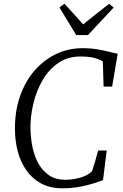

<svg xmlns="http://www.w3.org/2000/svg" viewBox="-20 -1012 666 1040"><path d="M320 8Q250 8 201 -19.2Q152 -46.5 121 -92Q90 -137.5 75.8 -193.5Q61.5 -249.5 61 -306.5Q59.5 -407 87.8 -489Q116 -571 167 -629.5Q218 -688 284.5 -719.5Q351 -751 425.5 -751Q471.5 -751 509.2 -744.5Q547 -738 574.2 -730.8Q601.5 -723.5 617.5 -721L587.5 -543H541L537 -679.5Q526.5 -686 511.2 -692Q496 -698 473.2 -702Q450.5 -706 416 -706Q345.5 -706 294 -669.8Q242.5 -633.5 209 -574.8Q175.5 -516 159.8 -447.5Q144 -379 145 -314.5Q146 -263.5 156.2 -214Q166.5 -164.5 189 -124.8Q211.5 -85 247.2 -61.5Q283 -38 335 -38Q359 -38 387.8 -43.2Q416.5 -48.5 441.5 -59.5Q466.5 -70.5 479.5 -86.5Q483.5 -99.5 487.8 -113.2Q492 -127 496 -141Q500 -155 504 -169Q508 -183 511.5 -196.5H558L538 -36Q524 -31 502.2 -23.8Q480.5 -16.5 452.8 -9.2Q425 -2 391.5 3Q358 8 320 8ZM393 -822 302 -971.5 329 -991.5Q354.5 -964 379.8 -936.2Q405 -908.5 430.5 -880Q464.5 -908 499.8 -935.5Q535 -963 571.5 -991.5L595.5 -971L456.5 -822Z"/></svg>

Font: Merriweather 36pt Light
Style: Italic
Weight: 300
Italic angle: -7.8°
Version: Version 2.101